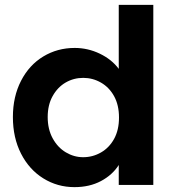

<svg xmlns="http://www.w3.org/2000/svg" viewBox="-20 -760 718 789"><path d="M33 -279Q33 -363 66.5 -428Q100 -493 158 -528Q216 -563 287 -563Q341 -563 390 -539.5Q439 -516 468 -477V-740H610V0H468V-82Q442 -41 395 -16Q348 9 286 9Q216 9 158 -27Q100 -63 66.5 -128.5Q33 -194 33 -279ZM469 -277Q469 -328 449 -364.5Q429 -401 395 -420.5Q361 -440 322 -440Q283 -440 250 -421Q217 -402 196.5 -365.5Q176 -329 176 -279Q176 -229 196.5 -191.5Q217 -154 250.5 -134Q284 -114 322 -114Q361 -114 395 -133.5Q429 -153 449 -189.5Q469 -226 469 -277Z"/></svg>

Font: MSTAGE SemiBold
Style: Regular
Weight: 600
Designer: Ninad Kale (Devanagari), Jonny Pinhorn (Latin)
Foundry: Indian Type Foundry
Version: 4.004